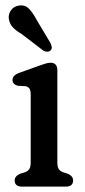

<svg xmlns="http://www.w3.org/2000/svg" viewBox="-20 -693 314 713"><path d="M193 -431V-89.5Q193 -72.5 198.8 -64.5Q204.5 -56.5 215 -53L231.5 -48Q251.5 -39 251.5 -23Q251.5 0 224.5 0H62Q34.5 0 34.5 -23Q34.5 -39 55 -48L72 -53Q82.5 -56.5 88.2 -64.5Q94 -72.5 94 -89.5V-342.5Q94 -358 89 -364.5Q84 -371 74.5 -373L45.5 -374.5Q26.5 -380.5 26.5 -396Q26.5 -413.5 51.5 -422.5L124 -448.5Q138 -453.5 148.5 -456.8Q159 -460 168 -460Q193 -460 193 -431ZM117 -617.5 167 -534Q170.5 -526.5 172 -519.2Q173.5 -512 168 -506Q163 -501 155.2 -501Q147.5 -501 141 -505L62 -565.5Q40 -578.5 28 -591.2Q16 -604 13 -621.5Q10 -638.5 19.8 -653.5Q29.5 -668.5 48.5 -672Q72 -676.5 87.2 -661Q102.5 -645.5 117 -617.5Z"/></svg>

Font: Fraunces 72pt S100
Style: Regular
Weight: 400
Version: Version 1.000; ttfautohint (v1.8.3)